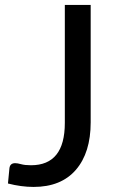

<svg xmlns="http://www.w3.org/2000/svg" viewBox="-20 -737 463 765"><path d="M103.5 -78.6Q238.3 -78.6 238.3 -247.1V-717.3H341.3V-249.5Q341.3 -128.9 282.5 -60.5Q223.6 7.8 113.8 7.8Q64.5 7.8 11.7 -5.9L17.6 -66.9Q20 -86.9 40.5 -86.9Q49.3 -86.9 64.2 -82.8Q79.1 -78.6 103.5 -78.6Z"/></svg>

Font: Lato-Medium
Style: Regular
Weight: 500
Designer: Lukasz Dziedzic
Foundry: tyPoland Lukasz Dziedzic
Version: Version 2.006; 2014-01-15